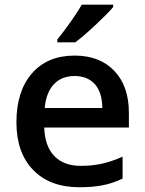

<svg xmlns="http://www.w3.org/2000/svg" viewBox="-20 -786 616 816"><path d="M317.9 9.8Q191.9 9.8 120.8 -63.7Q49.8 -137.2 49.8 -266.1Q49.8 -398.4 115.7 -474.1Q181.6 -549.8 296.9 -549.8Q403.8 -549.8 465.8 -484.9Q527.8 -419.9 527.8 -306.2V-244.1H168Q170.4 -165.5 210.4 -123.3Q250.5 -81.1 323.2 -81.1Q371.1 -81.1 412.4 -90.1Q453.6 -99.1 501 -120.1V-26.9Q459 -6.8 416 1.5Q373 9.8 317.9 9.8ZM296.9 -462.9Q242.2 -462.9 209.2 -428.2Q176.3 -393.6 169.9 -327.1H415Q414.1 -394 382.8 -428.5Q351.6 -462.9 296.9 -462.9ZM223.6 -606V-618.2Q251.5 -652.3 281 -694.3Q310.5 -736.3 327.6 -766.1H460.9V-755.9Q435.5 -726.1 385 -679Q334.5 -631.8 299.8 -606Z"/></svg>

Font: CAA NEO Sans SemiBold
Style: Regular
Weight: 600
Version: Version 1.10